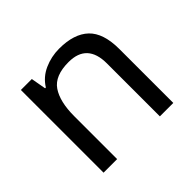

<svg xmlns="http://www.w3.org/2000/svg" viewBox="-131 -713 880 880"><g transform="rotate(-45 309.0 -273.0)"><path d="M343 -546Q439 -546 488 -499.5Q537 -453 537 -349V0H450V-343Q450 -472 330 -472Q241 -472 207 -422Q173 -372 173 -278V0H85V-536H156L169 -463H174Q200 -505 246 -525.5Q292 -546 343 -546Z"/></g></svg>

Font: Noto Sans Old Italic
Style: Regular
Weight: 400
Designer: Monotype Design Team
Foundry: Monotype Imaging Inc.
Version: Version 2.003; ttfautohint (v1.8.4.7-5d5b)